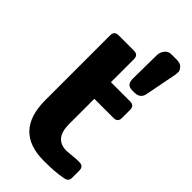

<svg xmlns="http://www.w3.org/2000/svg" viewBox="-256 -886 962 962"><g transform="rotate(45 225.0 -405.0)"><path d="M314.9 -106 381.8 -111.8H399.9Q430.2 -111.8 430.2 -82V-29.8Q430.2 -3.9 399.9 0Q353 9.8 270 9.8Q60.1 9.8 60.1 -210V-669.9Q60.1 -700.2 89.8 -700.2H199.2Q229 -700.2 229 -669.9V-506.8H365.2Q395 -506.8 395 -477.1V-418.9Q395 -389.2 365.2 -389.2H229V-210Q229 -106 314.9 -106ZM293.9 -599.1 295.9 -764.2Q295.9 -786.1 309.6 -803Q323.2 -819.8 342.8 -819.8H381.8Q408.2 -819.8 420.2 -806.4Q432.1 -793 432.1 -782Q432.1 -771 431.2 -765.1L397 -588.9Q389.2 -553.2 348.1 -553.2H334Q313 -553.2 303.5 -563.7Q293.9 -574.2 293.9 -599.1Z"/></g></svg>

Font: Days One
Style: Regular
Weight: 400
Designer: Alexander Kalachev, Alexey Maslov, Jovanny Lemonad
Foundry: Alexander Kalachev, Alexey Maslov, Jovanny Lemonad
Version: Version 1.002